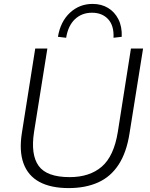

<svg xmlns="http://www.w3.org/2000/svg" viewBox="-20 -953 766 981"><path d="M331 8Q240 8 181.5 -23.5Q123 -55 100 -118.5Q77 -182 92 -275L160 -705H222L154 -279Q136 -163 177.5 -105.5Q219 -48 336 -48Q438 -48 500 -101.5Q562 -155 582 -279L649 -705H711L642 -273Q627 -175 586.5 -112.5Q546 -50 481.5 -21Q417 8 331 8ZM318 -760 276 -765Q289 -843 337.5 -888Q386 -933 453 -933Q498 -933 532 -912.5Q566 -892 585 -854.5Q604 -817 602 -765L560 -760Q563 -822 532.5 -855Q502 -888 450 -888Q398 -888 363 -855Q328 -822 318 -760Z"/></svg>

Font: Mulish ExtraLight Light
Style: Italic
Weight: 300
Italic angle: -9°
Version: Version 3.603